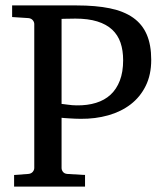

<svg xmlns="http://www.w3.org/2000/svg" viewBox="-20 -691 619 711"><path d="M436 -467.8Q436 -504.4 426.3 -533Q416.5 -561.5 395.3 -581.3Q374 -601.1 340.3 -611.6Q306.6 -622.1 258.8 -622.1Q252 -622.1 243.2 -621.8Q234.4 -621.6 226.6 -621.6Q217.8 -621.1 208 -621.1V-306.2Q209 -306.2 215.3 -305.4Q221.7 -304.7 230 -303.5Q238.3 -302.2 247.6 -301.5Q256.8 -300.8 264.2 -300.8Q303.7 -300.3 335.4 -310.1Q367.2 -319.8 389.4 -340.3Q411.6 -360.8 423.8 -392.6Q436 -424.3 436 -467.8ZM540 -469.2Q540 -414.1 519.5 -372.8Q499 -331.5 463.6 -304.4Q428.2 -277.3 380.6 -263.9Q333 -250.5 278.8 -251Q269 -251 257.6 -251.5Q246.1 -252 235.6 -252.7Q225.1 -253.4 217.5 -253.9Q210 -254.4 208 -254.9V-68.8Q208 -61.5 213.1 -54.7Q218.3 -47.9 229 -46.9L294.9 -43V0H32.2V-43L85 -46.9Q95.7 -47.9 101.3 -54.7Q106.9 -61.5 106.9 -68.8V-602.1Q106.9 -609.4 101.3 -616.2Q95.7 -623 85 -624L24.9 -627.9V-670.9H264.2Q335 -670.9 387 -660.2Q439 -649.4 472.9 -625.5Q506.8 -601.6 523.4 -563.2Q540 -524.9 540 -469.2Z"/></svg>

Font: BabelStone Ogham
Style: Regular
Weight: 400
Designer: Andrew West
Foundry: BabelStone
Version: Version 2.02 March 14, 2022